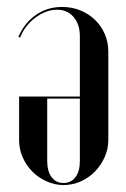

<svg xmlns="http://www.w3.org/2000/svg" viewBox="-20 -524 364 553"><path d="M292 -121Q292 -95 281.5 -71.5Q271 -48 253.5 -30Q236 -12 212.5 -1.5Q189 9 163 9Q138 9 114.5 -1.5Q91 -12 73.5 -29.5Q56 -47 45.5 -70.5Q35 -94 35 -120V-246H210V-420Q210 -454 192 -475Q174 -496 144 -496Q113 -496 82.5 -473.5Q52 -451 38 -416L33 -418Q51 -459 84 -481.5Q117 -504 159 -504Q187 -504 211.5 -494Q236 -484 254 -466.5Q272 -449 282 -425.5Q292 -402 292 -375ZM116 -60Q116 -31 128.5 -14Q141 3 163 3Q185 3 197.5 -14Q210 -31 210 -60V-240H116Z"/></svg>

Font: Moniqa SemBd Narrow Display
Style: Regular
Weight: 600
Width: 4
Designer: Rajesh Rajput
Foundry: Rajesh Rajput
Version: Version 1.000